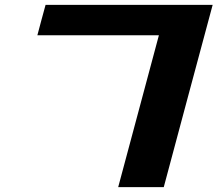

<svg xmlns="http://www.w3.org/2000/svg" viewBox="-20 -645 895 790"><path d="M466.3 125H653.8Q687 0 754.2 -250Q821.3 -500 855 -625H167.5Q161.6 -604 150.4 -562.3Q139.2 -520.5 133.8 -500H633.8Q606 -395.5 550 -187.3Q494.1 21 466.3 125Z"/></svg>

Font: Faithful 32x
Style: SemiboldOblique
Weight: 400
Foundry: Faithful Resource Pack
Version: Version 1.0; January 27, 2023